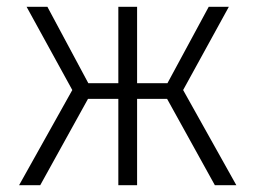

<svg xmlns="http://www.w3.org/2000/svg" viewBox="-20 -543 749 563"><path d="M517 -279 673 0H610L470 -253H382V0H327V-253H238L98 0H36L192 -279L58 -523H119L239 -299H327V-523H382V-299H471L592 -523H651Z"/></svg>

Font: Fira Sans Light
Style: Regular
Weight: 300
Designer: bBox Type GmbH & Carrois Corporate GbR & Edenspiekermann AG
Foundry: bBox Type GmbH & Carrois Corporate GbR & Edenspiekermann AG
Version: Version 4.301